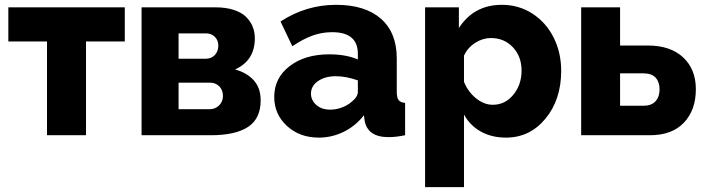

<svg xmlns="http://www.w3.org/2000/svg" viewBox="-20 -555 2898 788"><path d="M172.9 0V-384.8H14.2V-524.9H492.2V-384.8H333V0Z M561 0V-524.9H864.7Q906.7 -524.9 938.7 -514.6Q970.7 -504.4 989.3 -486.3Q1007.8 -468.3 1016.8 -446Q1025.9 -423.8 1025.9 -397.9Q1025.9 -306.6 944.8 -270Q993.7 -256.3 1021.7 -225.1Q1049.8 -193.8 1049.8 -143.1Q1049.8 -67.9 997.8 -33.9Q945.8 0 845.7 0ZM712.9 -314H824.7Q847.7 -314 861.8 -329.3Q876 -344.7 876 -368.2Q876 -389.6 861.8 -403.8Q847.7 -418 825.7 -418H712.9ZM712.9 -106.9H840.8Q863.8 -106.9 879.4 -122.6Q895 -138.2 895 -161.1Q895 -185.5 879.9 -200.7Q864.7 -215.8 841.8 -215.8H712.9Z M1105.5 -157.2Q1105.5 -234.9 1168.5 -283.4Q1231.4 -332 1331.5 -332Q1399.9 -332 1448.7 -311V-334Q1448.7 -422.9 1343.3 -422.9Q1300.8 -422.9 1262.5 -408.9Q1224.1 -395 1179.7 -365.2L1131.3 -466.8Q1236.3 -535.2 1359.4 -535.2Q1478 -535.2 1543.2 -478.3Q1608.4 -421.4 1608.4 -314.9V-178.2Q1608.4 -154.3 1616 -144.3Q1623.5 -134.3 1642.6 -132.8V0Q1605.5 7.8 1574.7 7.8Q1489.3 7.8 1476.6 -59.1L1473.6 -82Q1439 -37.6 1390.4 -13.9Q1341.8 9.8 1288.6 9.8Q1210 9.8 1157.7 -38.1Q1105.5 -85.9 1105.5 -157.2ZM1423.3 -137.2Q1448.7 -157.7 1448.7 -178.2V-225.1Q1399.9 -242.2 1358.4 -242.2Q1314 -242.2 1285.2 -222.2Q1256.3 -202.1 1256.3 -170.9Q1256.3 -143.6 1278.1 -124.3Q1299.8 -105 1335.4 -105Q1359.4 -105 1383.1 -113.8Q1406.7 -122.6 1423.3 -137.2Z M1884.3 -85V212.9H1724.6V-524.9H1863.3V-439.9Q1924.8 -535.2 2039.6 -535.2Q2108.9 -535.2 2164.8 -499.3Q2220.7 -463.4 2252 -401.4Q2283.2 -339.4 2283.2 -264.2Q2283.2 -146.5 2219 -68.4Q2154.8 9.8 2056.6 9.8Q1998 9.8 1953.4 -15.1Q1908.7 -40 1884.3 -85ZM2120.6 -265.1Q2120.6 -323.2 2085 -361.1Q2049.3 -398.9 1994.6 -398.9Q1961.4 -398.9 1930.7 -379.4Q1899.9 -359.9 1884.3 -327.1V-219.2Q1900.4 -178.7 1933.3 -151.9Q1966.3 -125 2002.4 -125Q2053.2 -125 2086.9 -166.3Q2120.6 -207.5 2120.6 -265.1Z M2365.2 0V-524.9H2524.9V-368.2H2638.2Q2731.9 -368.2 2783.9 -319.3Q2835.9 -270.5 2835.9 -189Q2835.9 -103 2786.9 -51.5Q2737.8 0 2647.9 0ZM2524.9 -121.1H2622.1Q2653.8 -121.1 2670.4 -139.4Q2687 -157.7 2687 -188Q2687 -218.3 2670.9 -236.1Q2654.8 -253.9 2621.1 -253.9H2524.9Z"/></svg>

Font: Raleway-v4020 ExtraBold
Style: Regular
Weight: 800
Designer: Matt McInerney, Pablo Impallari, Rodrigo Fuenzalida
Foundry: Matt McInerney, Pablo Impallari, Rodrigo Fuenzalida
Version: Version 4.020;PS 004.020;hotconv 1.0.88;makeotf.lib2.5.64775